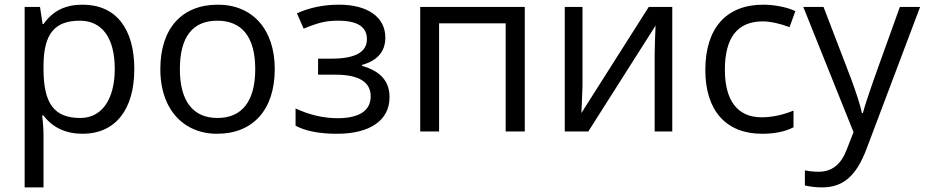

<svg xmlns="http://www.w3.org/2000/svg" viewBox="-20 -565 3975 825"><path d="M161.1 -68.8C165 -37.6 167 -7.8 167 20V240.2H85.9V-535.2H151.9L163.1 -461.9H167C208.5 -520.5 263.2 -544.9 335 -544.9C477.1 -544.9 557.1 -443.4 557.1 -268.1C557.1 -92.3 474.1 9.8 335 9.8C265.1 9.8 206.1 -15.6 167 -68.8ZM167 -268.1C167 -117.7 214.4 -58.1 325.2 -58.1C417.5 -58.1 473.1 -137.7 473.1 -269C473.1 -402.3 418.5 -476.1 323.2 -476.1C213.9 -476.1 168.5 -418.5 167 -286.1Z M1160.6 -268.1C1160.6 -93.8 1067.4 9.8 912.6 9.8C816.9 9.8 739.7 -36.6 699.2 -120.6C679.2 -162.6 668.9 -211.9 668.9 -268.1C668.9 -442.4 761.2 -544.9 916 -544.9C1065.9 -544.9 1160.6 -438 1160.6 -268.1ZM752.9 -268.1C752.9 -131.3 808.6 -58.1 914.6 -58.1C1020.5 -58.1 1076.7 -130.9 1076.7 -268.1C1076.7 -404.3 1021 -476.1 913.6 -476.1C807.6 -476.1 752.9 -406.2 752.9 -268.1Z M1346.7 -244.1V-313H1404.8C1505.9 -313 1556.6 -340.8 1556.6 -397C1556.6 -449.7 1515.6 -476.1 1433.6 -476.1C1383.3 -476.1 1351.1 -469.2 1284.7 -441.9L1255.9 -507.8C1311 -532.7 1371.6 -544.9 1437 -544.9C1560.1 -544.9 1635.7 -491.2 1635.7 -403.8C1635.7 -343.8 1602.5 -304.7 1535.6 -286.1V-282.2C1617.7 -258.3 1653.8 -213.9 1653.8 -147C1653.8 -47.9 1569.3 9.8 1428.7 9.8C1351.6 9.8 1292 -2 1250 -24.9V-99.1C1309.6 -71.3 1369.6 -57.1 1430.7 -57.1C1524.4 -57.1 1572.8 -90.3 1572.8 -150.9C1572.8 -212.9 1522 -244.1 1420.9 -244.1Z M2152.8 -464.8H1866.7V0H1785.6V-535.2H2234.9V0H2152.8Z M2406.7 0V-535.2H2482.9V-195.8L2479.5 -106.9L2478 -79.1L2767.6 -535.2H2868.7V0H2793V-327.1L2794.4 -391.6L2796.9 -455.1L2507.8 0Z M3372.6 -448.2C3336.9 -462.4 3290.5 -473.1 3257.8 -473.1C3148.9 -473.1 3094.7 -403.8 3094.7 -265.1C3094.7 -133.8 3148.4 -61 3252.4 -61C3296.9 -61 3342.8 -70.8 3389.6 -89.8V-18.1C3354 0.5 3308.6 9.8 3254.4 9.8C3099.6 9.8 3010.7 -89.8 3010.7 -264.2C3010.7 -443.4 3100.1 -544.9 3259.8 -544.9C3311 -544.9 3368.2 -532.2 3397.5 -517.1Z M3647.5 2.9 3431.6 -535.2H3518.6L3635.7 -230C3661.6 -160.2 3677.2 -109.9 3683.6 -79.1H3687.5C3691.9 -95.7 3700.7 -124 3714.4 -164.6C3727.5 -204.6 3772 -328.1 3846.7 -535.2H3933.6L3703.6 74.2C3658.2 194.8 3600.1 240.2 3511.7 240.2C3486.8 240.2 3462.4 237.3 3438.5 231.9V167C3456.5 170.9 3476.6 172.9 3498.5 172.9C3554.2 172.9 3593.8 141.6 3617.7 79.1Z"/></svg>

Font: OpenSansEmoji
Style: Regular
Weight: 400
Foundry: MorbZ
Version: Version 1.000;PS 001.000;hotconv 1.0.70;makeotf.lib2.5.58329